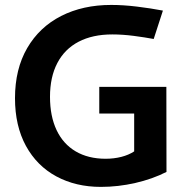

<svg xmlns="http://www.w3.org/2000/svg" viewBox="-20 -732 743 763"><path d="M39.6 -341.8Q39.6 -457.5 88.1 -541Q136.7 -624.5 223.1 -668.5Q309.6 -712.4 421.9 -712.4Q469.7 -712.4 524.2 -705.8Q578.6 -699.2 627.4 -689.9L590.8 -577.1Q556.6 -583.5 511.7 -589.4Q466.8 -595.2 426.3 -595.2Q348.1 -595.2 292.5 -566.2Q236.8 -537.1 207.8 -481.4Q178.7 -425.8 178.7 -347.2Q178.7 -270.5 204.8 -215.1Q231 -159.7 280.8 -130.4Q330.6 -101.1 399.9 -101.1Q432.6 -101.1 462.2 -108.6Q491.7 -116.2 513.2 -130.4V-280.8H374.5V-386.7H641.1L641.6 -48.8Q585.9 -20.5 517.8 -4.9Q449.7 10.7 380.9 10.7Q281.2 10.7 203.9 -31Q126.5 -72.8 83 -152.3Q39.6 -231.9 39.6 -341.8Z"/></svg>

Font: Selawik Semibold
Style: Regular
Weight: 600
Designer: Aaron Bell
Foundry: Microsoft Corporation
Version: Version 1.01